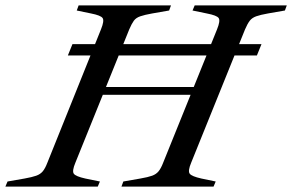

<svg xmlns="http://www.w3.org/2000/svg" viewBox="-70 -693 1085 713"><path d="M182 -487 199 -529H901L884 -487ZM381 0 388 -19 451 -30Q480 -35 495 -40.5Q510 -46 519 -57Q528 -68 536 -89L736 -584Q749 -616 742 -626Q735 -636 698 -643L645 -654L653 -673H995L988 -654L925 -643Q897 -638 881.5 -632.5Q866 -627 857.5 -616Q849 -605 840 -584L640 -89Q627 -58 634.5 -48Q642 -38 678 -30L731 -19L723 0ZM-50 0 -42 -19 21 -30Q49 -35 64.5 -40.5Q80 -46 89 -57Q98 -68 106 -89L305 -584Q318 -616 311 -626Q304 -636 268 -643L215 -654L222 -673H565L558 -654L495 -643Q467 -638 451 -632.5Q435 -627 427 -616Q419 -605 410 -584L210 -89Q197 -58 204 -48Q211 -38 247 -30L301 -19L293 0ZM289 -341 298 -370H682L673 -341Z"/></svg>

Font: Ibarra Real Nova Medium
Style: Italic
Weight: 500
Italic angle: -22°
Designer: Jose Maria Ribagorda & Octavio Pardo
Foundry: Octavio Pardo
Version: Version 2.000